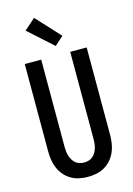

<svg xmlns="http://www.w3.org/2000/svg" viewBox="-144 -1057 789 1138"><g transform="rotate(-15 250.0 -488.5)"><path d="M250 8Q223 8 196.5 2.5Q170 -3 147 -16.5Q124 -30 106.5 -50.5Q89 -71 78.5 -95.5Q68 -120 64 -146.5Q60 -173 60 -200V-735H161V-200Q161 -186 162.5 -172Q164 -158 168 -144.5Q172 -131 179.5 -118.5Q187 -106 197.5 -97Q208 -88 222 -84Q236 -80 250 -80Q264 -80 278 -84Q292 -88 302.5 -97Q313 -106 320.5 -118.5Q328 -131 332 -144.5Q336 -158 337.5 -172Q339 -186 339 -200V-735H440V-200Q440 -173 436 -146.5Q432 -120 421.5 -95.5Q411 -71 393.5 -50.5Q376 -30 353 -16.5Q330 -3 303.5 2.5Q277 8 250 8ZM265 -791 116 -925 184 -985 319 -839Z"/></g></svg>

Font: Zed Sans Semibold
Style: Regular
Weight: 600
Designer: Belleve Invis
Foundry: Belleve Invis
Version: Version 1.0.0; ttfautohint (v1.8.4)